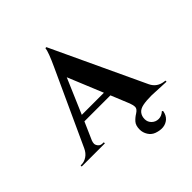

<svg xmlns="http://www.w3.org/2000/svg" viewBox="-263 -886 1253 1253"><g transform="rotate(-45 363.5 -259.5)"><path d="M755 0 623 -6Q573 -6 541.5 0.5Q510 7 495.5 26Q481 45 481 72Q481 99 500.5 117.5Q520 136 547 136Q574 136 598 114L604 120Q599 153 577 173Q535 209 468 185Q441 175 425.5 150Q410 125 410 97Q410 60 427 40.5Q444 21 467 7Q494 -10 494 -28Q494 -46 485 -69L433 -196H193L139 -73Q134 -60 134 -48.5Q134 -37 144.5 -23.5Q155 -10 178 -10H186V0H-28V-10H-19Q6 -10 30 -26Q54 -42 68 -73L302 -583Q348 -682 351 -714H360L661 -71Q686 -18 747 -11L755 -10ZM211 -238H415L315 -481Z"/></g></svg>

Font: Cinzel Decorative
Style: Bold
Weight: 700
Version: Version 1.002;PS 001.002;hotconv 1.0.56;makeotf.lib2.0.21325